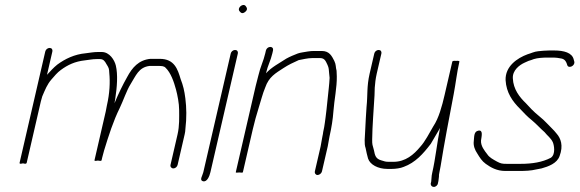

<svg xmlns="http://www.w3.org/2000/svg" viewBox="-20 -673 2285 757"><path d="M175.7 -484C167.8 -484 160.3 -477.9 158.5 -470L57.2 -31C56.2 -27 60.7 -26.3 70.7 -29C79.4 -26.3 84.2 -27 85.2 -31L141 -273C142.7 -280.3 144.6 -287 146.6 -293C158.3 -320.1 165.6 -339.8 183.1 -360C194.8 -373.4 205.7 -386.9 219.7 -397C246.8 -417.1 275.7 -430.8 314.4 -435C330.2 -436.5 342.9 -440 360.6 -440H374.6C387.2 -440 393.5 -431.9 399.2 -421C408.9 -405.3 410.1 -404 410.9 -385C414.5 -349.3 412.5 -305.2 401.6 -258C400.7 -251.3 399.1 -243 396.8 -233L352.5 -41C351.8 -38.3 356.4 -38 366.2 -40C375.1 -38 379.8 -38.3 380.5 -41L383 -52C385.3 -62 387.8 -71.3 390.5 -80C408.6 -139 426.9 -196.5 452 -247C466 -276.1 479.4 -316.7 494.7 -341C515.5 -374 526.7 -407.8 569.3 -413H603.3C617.2 -413 626.2 -412.8 632.7 -406C653.6 -386.2 665.8 -350 673.9 -320C679.8 -297.9 686.2 -265.5 686.3 -239.5C686.4 -210 687.9 -177.2 680 -143L652.3 -23C650.5 -15.3 656.1 -9 663.6 -9C671.1 -9 678.5 -15.3 680.3 -23L708.2 -144C709.8 -150.7 710.7 -157.3 710.9 -164C716.3 -209.4 715.4 -248.4 710.8 -285C706.9 -315.7 702.3 -335.2 692.3 -361C680.6 -399.7 668.1 -441 609.8 -441H572.8C527.1 -436.5 501.2 -406.7 481.2 -369C463.8 -338.3 447.1 -303.9 431.4 -266C432.6 -271.3 433.6 -277 434.3 -283C441.6 -330.3 445.2 -378.8 436.7 -414.5C431.5 -436.2 412.1 -468 381 -468H367C348.2 -468 335.4 -464.9 317.9 -463C274.1 -459.1 236.3 -440.9 205.5 -418C190.1 -405.5 179.1 -392.8 165.3 -378L186.5 -470C188.3 -477.9 183.7 -484 175.7 -484Z M889.7 -462 781.6 6C778.4 19.9 765.2 37.2 779.9 41.5C796.5 46.3 806.2 20.9 809.6 6L917.7 -462C919.5 -469.9 914.8 -476 906.9 -476C898.9 -476 891.5 -469.9 889.7 -462ZM924.2 -629C929.3 -622.4 935.4 -617 946.5 -626C957.6 -635 953.9 -642.4 948.8 -649C938.6 -662.3 914 -642.3 924.2 -629Z M1028.4 -474 1025.9 -463C1018.5 -430.9 1006.9 -411.1 998.6 -375C994.8 -361.7 991.3 -348 988.1 -334L909.6 6C909.2 8 913.7 8.3 923.4 7C932.4 8.3 937.2 8 937.6 6L976.6 -163C982.7 -189.3 991.9 -223.3 999.3 -246C1008.1 -273 1015.3 -303.8 1025.7 -328C1040.1 -370 1066.5 -384.3 1097.4 -404.5C1117.2 -417.5 1135.8 -426.2 1157.7 -436C1172.4 -438.8 1193.9 -444 1210.5 -444H1242.5C1261.1 -444 1265 -429.6 1271.3 -417C1277.1 -404.5 1276.3 -397.7 1277.7 -384L1279.5 -366C1278.8 -352.4 1277.8 -338.9 1276.3 -326C1271.8 -288.4 1268.8 -248.4 1263.8 -211.5L1261 -190.5C1259.1 -176.8 1257.7 -167.4 1254.3 -153C1253.8 -147.7 1252.7 -141.7 1251.2 -135C1248.4 -123.1 1246.8 -107.5 1244.2 -96L1221.3 3C1219.7 10.1 1224.7 17 1232.1 17C1239.5 17 1247.7 10.1 1249.3 3L1272.2 -96C1274.8 -107.2 1276.4 -122.9 1279.2 -135C1287.1 -169.5 1292.4 -203.3 1294.6 -234.5C1298 -280.2 1308.7 -328.2 1307.9 -372L1307 -394C1302.8 -409.5 1305.7 -417 1298 -433C1288.4 -451.5 1279.1 -472 1249 -472H1217C1209.6 -472 1201.8 -471.3 1193.5 -470C1182.4 -467.7 1163.6 -465.9 1153.7 -462C1140.2 -456.8 1122.7 -449.6 1109 -442C1082.2 -424.3 1050.4 -408.3 1028.7 -384C1036.1 -416.4 1046.9 -432.6 1053.9 -463L1056.4 -474C1058.3 -481.9 1053.6 -488 1045.7 -488C1037.7 -488 1030.3 -481.9 1028.4 -474Z M1455.7 -462 1437.4 -383C1425.4 -330.8 1430.2 -299.7 1425.2 -252L1422.3 -207C1421.4 -193 1420.6 -177.3 1419.9 -160C1418.8 -131.7 1414.9 -106.9 1421.5 -89C1423.8 -78.3 1428 -57 1431.1 -48C1439 -23.7 1470.5 -7 1507.6 -7H1524.6C1538.7 -7 1559.5 -9.7 1571.5 -15C1617.9 -32 1648.3 -66.5 1678.5 -106C1688.7 -122.2 1703.2 -149.3 1713.1 -165C1713.4 -166.3 1714 -167.7 1715 -169C1702.9 -108.3 1696.8 -46.6 1684.4 7C1682.5 15 1681.5 22.3 1681.3 29L1680.1 43L1678.2 51C1677.8 58.2 1682.7 64 1690.7 64C1698.1 64 1706.2 56.9 1706.7 49L1708.5 41L1710.7 23C1710.3 19 1710.8 13.7 1712.4 7C1714.1 -0.3 1715.7 -8.7 1717.2 -18C1731 -105.1 1751.6 -212.2 1769 -303C1776.5 -342.4 1781.8 -389 1790.6 -427L1791.3 -430C1791.9 -432.7 1787.5 -433.7 1778 -433C1768.8 -433.7 1763.9 -432.7 1763.3 -430L1732.8 -298C1722.8 -254.7 1709.8 -206.7 1688.4 -175C1672.9 -148.8 1656.3 -115.1 1636.7 -94C1611.8 -64 1579.2 -35 1531.1 -35H1514.1C1499.4 -35 1496.9 -36.6 1482.5 -41C1461.5 -47.1 1458.2 -60.2 1454.5 -80L1448.6 -102C1447.6 -106.7 1447.2 -113.7 1447.4 -123C1447.9 -176.5 1453.5 -241.2 1456.6 -297L1457.5 -327C1458.9 -345 1460.6 -362 1465.4 -383L1483.7 -462C1485.5 -469.9 1480.8 -476 1472.9 -476C1464.9 -476 1457.5 -469.9 1455.7 -462Z M2244.3 -430 2242.1 -438C2236 -465.3 2203.5 -474 2164.4 -474H2145.4C2132.6 -474 2113.5 -472.3 2101.7 -471C2086.1 -469.6 2074.2 -463 2060 -459C2019.1 -444 1971.5 -411.4 1973.4 -357C1976.1 -307.6 2000.9 -272.9 2030.3 -244C2045.1 -228.2 2059.9 -212.4 2076.9 -199C2094.7 -184.4 2110.8 -165.9 2127.1 -152C2137.6 -138.3 2151.9 -129 2159.5 -112.5C2164.3 -102 2171.8 -64.5 2151.8 -51C2118.6 -33.5 2078.3 -27 2032.2 -27H1978.2C1959.4 -27 1954.2 -28.2 1939.3 -36C1923.7 -44.8 1909.3 -52.1 1901 -65C1890.4 -78.8 1875.1 -97.3 1876.5 -119C1878.7 -135.8 1885.7 -161.1 1866.5 -158C1847.5 -155 1850 -133.3 1848 -117C1845.4 -98.3 1852.9 -80.8 1861.7 -68C1871.5 -51.8 1880 -37.9 1895.2 -27C1914.4 -13.2 1938.3 1 1971.8 1H2025.8C2049.6 1 2073.6 0.3 2094.2 -5L2115.1 -9C2141.9 -16.5 2176.3 -28.6 2186.4 -58C2201.7 -99 2191.1 -127.4 2174.7 -146C2162.6 -161.7 2149.3 -172.6 2136.2 -187C2118.8 -206.4 2094.6 -222.3 2075.9 -242L2053.4 -266C2028.1 -290.3 2003.8 -321.4 2002 -364C1999.9 -395.6 2028.1 -416.9 2048.4 -426L2064 -433C2071.1 -435 2078 -437.3 2084.6 -440C2099.8 -444.7 2120.3 -446 2139 -446H2158C2172.5 -446 2183 -444.5 2195 -442C2208.3 -438.5 2213.2 -428.3 2216.3 -417C2220.7 -400.7 2248.2 -413 2244.3 -430Z"/></svg>

Font: HoneyBee
Style: XLitIt
Weight: 200
Foundry: Cannot Into Space Fonts
Version: Version 0.89